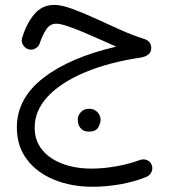

<svg xmlns="http://www.w3.org/2000/svg" viewBox="-20 -439 680 768"><path d="M196.3 -419.4Q225.6 -419.4 268.6 -403.8Q311.5 -388.2 360.8 -365.5Q410.2 -342.8 460.2 -320.3Q510.3 -297.9 553.7 -284.2Q585 -275.4 585 -247.1Q585 -216.8 544.9 -209Q417.5 -190.4 321.5 -150.4Q225.6 -110.4 172.1 -54Q118.7 2.4 118.7 71.3Q118.7 124 148.9 160.6Q179.2 197.3 230.7 216.3Q282.2 235.4 345.7 235.4Q391.6 235.4 442.9 226.6Q494.1 217.8 539.1 201.2Q554.2 195.8 567.6 201.2Q581.1 206.5 586.4 219.7Q592.3 233.9 586.4 247.8Q580.6 261.7 566.4 268.1Q520 287.6 462.4 297.9Q404.8 308.1 351.1 308.1Q265.6 308.1 196.8 280Q127.9 252 87.6 198.7Q47.4 145.5 47.4 70.8Q47.4 -44.9 153.3 -127.2Q259.3 -209.5 444.8 -252.4Q417 -264.6 382.3 -280.3Q347.7 -295.9 312.7 -310.5Q277.8 -325.2 249.3 -334.7Q220.7 -344.2 205.6 -344.2Q180.2 -344.2 165.3 -321.8Q150.4 -299.3 139.6 -267.6Q135.7 -253.4 122.3 -245.6Q108.9 -237.8 94.2 -241.7Q80.6 -245.6 72.3 -259Q64 -272.5 68.4 -286.6Q84.5 -342.3 116.2 -380.9Q147.9 -419.4 196.3 -419.4ZM291 39.6Q291 22.9 303.5 9.5Q315.9 -3.9 336.4 -3.9Q350.6 -3.9 360.1 2Q369.6 7.8 375 16.1Q382.3 27.3 382.3 40Q382.3 54.2 372.8 70.8Q363.3 87.4 335.9 87.4Q317.9 87.4 308.1 79.1Q298.3 70.8 294.4 60.1Q291 47.9 291 39.6Z"/></svg>

Font: Mikhak-FD Regular
Style: FD-Regular
Weight: 400
Designer: Amin Abedi
Version: Version 3.2